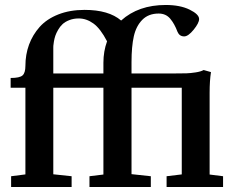

<svg xmlns="http://www.w3.org/2000/svg" viewBox="-20 -747 946 767"><path d="M24.4 0V-43L81.5 -50.3V-396.5H22.5V-435.5Q58.6 -435.5 70.1 -445.8Q81.5 -456.1 81.5 -483.9Q81.5 -528.8 95.9 -568.4Q110.4 -607.9 138.4 -639.4Q166.5 -670.9 212.6 -689.2Q258.8 -707.5 317.9 -707.5Q414.1 -707.5 463.9 -665Q532.7 -727.1 642.1 -727.1Q699.7 -727.1 737.5 -708.5Q775.4 -689.9 775.4 -670.9Q775.4 -655.3 753.7 -628.4Q731.9 -601.6 715.8 -601.6Q696.8 -601.6 689 -620.1Q677.2 -651.9 659.9 -672.4Q642.6 -692.9 613.8 -692.9Q573.2 -692.9 548.6 -668Q523.9 -643.1 514.6 -602.1Q505.4 -561 505.4 -499V-453.6H679.2Q709 -453.6 724.9 -454.1Q740.7 -454.6 761.5 -457.8Q782.2 -460.9 793.5 -467.3L822.8 -459Q817.4 -424.8 817.4 -375.5V-49.8L871.1 -43V0H645.5V-43L706.1 -50.3V-396.5H505.4V-51.3L582.5 -43V0H337.4V-43L393.1 -49.8V-396.5H192.9V-50.8L266.1 -43V0ZM192.9 -557.1V-453.6H393.1V-496.6Q393.1 -542 407.7 -582Q380.9 -633.3 353 -653.3Q325.2 -673.3 294.4 -673.3Q273.9 -673.3 257.1 -666.7Q240.2 -660.2 230 -650.6Q219.7 -641.1 212.2 -627.9Q204.6 -614.7 200.9 -603.8Q197.3 -592.8 195.3 -580.8Q193.4 -568.8 193.1 -564.2Q192.9 -559.6 192.9 -557.1Z"/></svg>

Font: Elstob 6pt SemiBold
Style: Regular
Weight: 600
Designer: Peter S. Baker
Version: Version 1.015